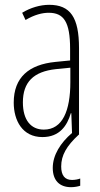

<svg xmlns="http://www.w3.org/2000/svg" viewBox="-20 -559 416 797"><path d="M234 132C234 86 256 47 307 0H308V-359C308 -487 272 -539 184 -539C147 -539 106 -527 72 -506L86 -476C123 -498 156 -506 182 -506C245 -506 271 -468 271 -356V-308L210 -302C100 -291 37 -238 37 -133C37 -59 73 10 156 10C228 10 259 -38 274 -89H276L279 -7C231 34 199 85 199 138C199 190 227 218 275 218C290 218 304 215 313 212V182C306 185 292 188 279 188C249 188 234 169 234 132ZM212 -272 272 -278V-218C272 -100 240 -21 162 -21C108 -21 75 -61 75 -134C75 -218 119 -262 212 -272Z"/></svg>

Font: Noto Sans Kannada ExtraCondensed ExtraLight
Style: Regular
Weight: 200
Width: 2
Designer: Jelle Bosma - Monotype Design Team
Foundry: Monotype Imaging Inc.
Version: Version 2.005